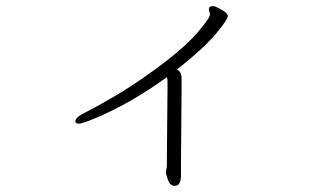

<svg xmlns="http://www.w3.org/2000/svg" viewBox="-20 -553 1040 627"><path d="M556 53 551 54Q532 54 526 26Q523 16 522 14V11Q522 3 525 -9V-43L527 -258V-290Q527 -293 525 -301Q408 -216 291 -167Q248 -149 237 -149Q226 -149 226 -158Q226 -167 246 -179Q359 -237 446 -297.5Q533 -358 582.5 -403.5Q632 -449 662 -495Q666 -503 666 -506L662 -520Q662 -530 667 -531.5Q672 -533 676.5 -533Q681 -533 693 -527Q724 -512 724 -500.5Q724 -489 684 -441.5Q644 -394 558 -326Q573 -318 573 -298V-259L571 -20V19Q571 50 556 53Z"/></svg>

Font: LXGW WenKai Light
Style: Regular
Weight: 300
Designer: LXGW / Fontworks Inc.
Foundry: LXGW / Fontworks Inc.
Version: Version 1.501; October 10, 2024